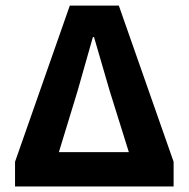

<svg xmlns="http://www.w3.org/2000/svg" viewBox="-20 -672 680 692"><path d="M34.2 0V-88.9L231.6 -651.8H408.3L605.7 -88.9V0ZM192.2 -123.6H444.4L375.4 -344.2L318.8 -538.5H314.8L259.6 -344.2Z"/></svg>

Font: Source Sans 3 VF
Style: Regular
Weight: 200
Designer: Paul D. Hunt
Foundry: Adobe
Version: Version 3.046;hotconv 1.0.118;makeotfexe 2.5.65603